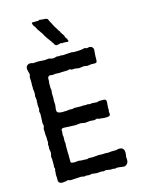

<svg xmlns="http://www.w3.org/2000/svg" viewBox="-122 -882 711 959"><g transform="rotate(-15 233.0 -402.5)"><path d="M255.4 -79.1 280.8 -81.1 290 -82 307.1 -81.1 326.2 -82 338.9 -81.1 357.9 -83H378.9L392.1 -85.9Q431.6 -89.8 419.9 -38.1L420.9 -22Q420.9 -2.9 405.8 3.9Q404.3 7.8 391.6 5.9Q378.9 3.9 377.9 3.9L365.2 2.9H358.9L351.1 4.9L340.8 2.9L329.1 3.9L305.2 0L293 2.9L282.2 1L256.8 2.9L232.9 0L221.2 2Q217.8 2.9 211.9 2Q206.1 1 203.1 1L191.9 2.9L178.2 0L119.1 2.9L108.9 -1L101.1 2L91.8 2.9Q67.9 7.8 61 -4.9Q58.1 -9.8 59.1 -29.8L58.1 -41Q58.1 -43 58.1 -44.9Q58.1 -46.9 58.6 -48.8Q59.1 -50.8 59.6 -52.7Q60.1 -54.7 59.6 -58.1Q59.1 -61 59.1 -62.5Q59.1 -64 61 -67.4Q63 -70.8 59.1 -82L60.1 -92.8V-122.6L58.1 -133.8Q58.1 -136.7 60.5 -145.5Q63 -154.3 62 -158.2L59.1 -176.8L60.1 -187L59.1 -200.2Q62 -203.1 62 -210.9L61 -218.3V-234.9L59.1 -250V-266.1L58.1 -277.8L63 -293.9L60.1 -308.1L62 -355L59.1 -370.1L62 -380.9L60.1 -402.8L61 -411.1L60.1 -418.9Q62 -420.9 62 -426.8L59.1 -445.8L61 -460.4L60.1 -477.1L58.1 -484.4L59.1 -492.7Q59.1 -494.1 59.1 -495.6L58.1 -502L59.1 -517.1L58.1 -544.9Q58.1 -552.2 62 -558.1Q62 -561.5 57.1 -579.1Q52.2 -596.7 60.1 -605.5Q67.9 -614.3 82 -612.8L92.8 -609.9L118.2 -611.8Q125 -611.8 138.7 -610.4Q152.3 -608.9 160.2 -610.4Q168.9 -611.8 172.9 -611.8Q190.4 -606 201.2 -607.9L216.8 -611.8L226.6 -609.9L235.8 -611.8L244.1 -609.9L290 -612.8L306.2 -610.8Q328.1 -610.8 345.2 -612.8L355 -615.2Q356.9 -615.2 358.9 -616.2L371.1 -612.8L384.8 -615.2Q406.2 -612.3 404.3 -591.3Q403.8 -585.9 402.8 -578.1Q401.9 -570.3 401.9 -561V-545.9Q401.9 -534.2 397.9 -531.2Q394.5 -528.3 381.8 -529.3Q369.1 -530.3 361.3 -528.3Q353.5 -526.9 350.1 -526.9L333 -529.8L311 -526.9Q307.6 -525.9 298.8 -527.8Q290 -529.8 286.1 -529.8L271 -528.8L261.2 -533.2Q256.8 -533.2 252 -530.8L216.8 -529.8L208 -528.8L183.1 -529.8L171.9 -527.8Q168 -527.8 164.1 -528.8Q150.9 -532.2 146.5 -521Q145 -517.6 145.5 -509.8Q146 -502 145 -499.5Q144 -497.1 144 -483.4V-467.8L146 -456.1L144 -439L145 -415L144 -406.7Q144 -404.3 144 -401.9L145 -378.9Q145 -376 142.6 -361.3Q140.1 -346.7 147.5 -341.3Q154.8 -335.9 173.8 -336.4L192.9 -336.9L209 -338.9L222.2 -337.9L232.9 -340.8L265.1 -339.8L279.8 -340.8L293 -339.8Q294.9 -339.8 298.3 -340.8Q301.8 -341.8 303.7 -341.3Q305.7 -340.8 309.1 -339.8Q312 -338.9 313.5 -338.9L323.2 -340.8L349.1 -338.9L360.8 -341.8Q362.3 -342.8 367.2 -342.3Q372.1 -341.8 381.8 -342.3Q391.6 -342.8 395.5 -338.4Q399.9 -334 397.9 -318.8Q396 -303.7 396 -297.9L397 -288.1L395 -276.9Q395 -275.9 396 -271.5Q399.9 -254.4 379.9 -253.9H361.8L349.1 -255.9H339.8L329.1 -259.8L313 -255.9L291 -257.8L267.1 -254.9L243.2 -258.8L214.8 -255.9L200.2 -256.8L155.8 -258.8Q146 -258.8 143.1 -251L144 -242.2L142.1 -225.1L144 -215.8L143.1 -192.9L145 -182.1L144 -169.9V-136.2L145 -121.1Q144 -115.2 145 -94.2V-83Q147.9 -79.1 162.1 -78.1L187 -80.1Q196.8 -78.1 204.1 -78.1H212.9L229 -77.1Q234.9 -80.1 243.7 -80.1ZM270 -714.4Q273.9 -708 275.4 -706.5Q276.9 -705.1 277.8 -703.1Q278.8 -701.2 279.8 -695.8Q280.8 -690.4 287.1 -684.1Q288.1 -680.7 290 -676.8Q292 -672.9 292 -671.9Q292 -667 278.3 -668.9Q264.6 -670.9 261.7 -669.4Q258.8 -668 254.9 -669.9Q250.5 -671.9 247.1 -669.9Q244.1 -668 237.3 -667.5Q230.5 -667 229 -666.5Q227.1 -666 226.1 -666.5Q225.1 -667 224.1 -668.5Q223.1 -669.9 220.7 -671.4Q218.3 -672.9 214.8 -682.1Q212.9 -683.1 209 -688L210.9 -687Q208 -689.9 199.7 -702.6Q190.9 -715.3 188.5 -718.3Q186 -721.2 180.7 -731Q175.8 -741.2 173.8 -743.2Q171.9 -745.1 171.4 -746.6Q170.4 -749 163.1 -758.3Q155.8 -767.6 153.3 -774.4Q150.9 -780.8 144.5 -788.1Q138.2 -795.4 138.2 -807.1Q138.2 -808.1 156.7 -807.6Q175.3 -807.1 176.3 -809.6Q177.2 -812 184.6 -810.1Q191.9 -808.1 209 -808.1Q220.2 -804.2 220.2 -803.2Q226.1 -791 226.6 -789.1Q227.1 -787.1 229 -784.7Q231 -782.2 233.4 -777.3Q235.8 -772.5 237.3 -768.6Q238.8 -765.1 241.7 -760.3Q244.6 -755.9 247.1 -752Q249 -748 251.5 -745.1Q253.9 -742.2 254.9 -739.3Q255.9 -736.3 257.3 -734.9Q258.8 -733.9 260.7 -731Q262.7 -728 263.2 -726.6Q264.2 -725.1 264.2 -724.1Q264.2 -723.1 265.1 -722.2Q266.1 -721.2 270 -714.4ZM287.1 -686Q287.1 -687 288.1 -686Q291 -680.2 287.1 -684.1Z"/></g></svg>

Font: AntiqueNobleRegular
Style: Regular
Weight: 400
Version: Version 0.1